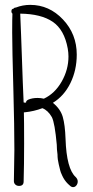

<svg xmlns="http://www.w3.org/2000/svg" viewBox="-20 -764 383 788"><path d="M96 -355Q86 -350 87 -343H79L77 -344Q76 -365 73.5 -427Q71 -489 70 -525Q69 -558 66.5 -622Q64 -686 63 -708Q149 -707 196.5 -674.5Q244 -642 258 -565Q261 -548 261 -532Q261 -478 233 -429Q205 -380 160 -359Q148 -362 134 -362Q112 -362 96 -355ZM31 -708Q30 -691 30 -631Q30 -570 35 -390Q39 -246 39 -149Q39 -114 38 -85Q37 -56 37 -21Q37 -12 43 -6.5Q49 -1 58 -1Q77 -1 77 -19Q79 -89 79 -175Q79 -274 78 -303H81Q120 -307 154 -320Q177 -311 193 -283Q205 -259 213 -170Q213 -151 216 -130Q216 -110 221 -90Q228 -58 232 -51Q233 -48 235.5 -43Q238 -38 240 -34Q250 -16 267 -2Q273 4 280 4Q288 4 293.5 -3Q299 -10 299 -19Q299 -29 291 -37Q253 -71 249 -194Q247 -252 237.5 -284.5Q228 -317 197 -342Q243 -370 269 -423Q295 -476 295 -540Q295 -624 238.5 -684Q182 -744 104 -744Q73 -744 45 -733Q38 -733 35 -728Q28 -728 27 -720Q26 -712 31 -708Z"/></svg>

Font: Neythal
Style: Regular
Weight: 400
Designer: Tharique Azeez
Foundry: Tharique Azeez
Version: Version 0.44